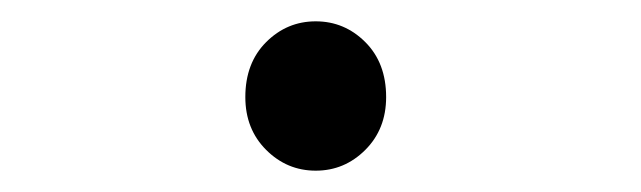

<svg xmlns="http://www.w3.org/2000/svg" viewBox="-20 -454 601 180"><path d="M276 -294Q249 -294 229.5 -313.5Q210 -333 210 -363Q210 -395 229.5 -414.5Q249 -434 276 -434Q303 -434 322.5 -414.5Q342 -395 342 -363Q342 -333 322.5 -313.5Q303 -294 276 -294Z"/></svg>

Font: Source Han Sans & Saira Hybrid
Style: Regular
Weight: 400
Designer: Ryoko NISHIZUKA 西塚涼子 (kana & ideographs); Paul D. Hunt (Latin, Greek & Cyrillic); Wenlong ZHANG 张文龙 (bopomofo); Sandoll 
Foundry: Adobe Systems Incorporated
Version: Version 1.00;August 2, 2021;FontCreator 13.0.0.2675 64-bit